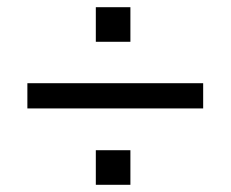

<svg xmlns="http://www.w3.org/2000/svg" viewBox="-20 -552 640 533"><path d="M56 -251V-321H544V-251ZM246 -39V-135H342V-39ZM246 -436V-532H342V-436Z"/></svg>

Font: Nunito Sans 12pt ExtraLight 9pt Medium
Style: Regular
Weight: 500
Version: Version 3.101;gftools[0.9.27]